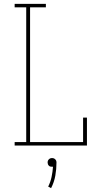

<svg xmlns="http://www.w3.org/2000/svg" viewBox="-20 -755 540 996"><path d="M56 0V-18H116V-717H56V-735H218V-717H136V-18H411V-145H431V0ZM245 221 230 213Q242 189 247.5 163Q253 137 255 110Q253 110 252 110Q251 110 250 110Q245 110 241 109Q237 108 233.5 104.5Q230 101 228.5 96.5Q227 92 227 88Q227 83 228.5 79Q230 75 233.5 71.5Q237 68 241 66.5Q245 65 250 65Q255 65 259 66.5Q263 68 266.5 71.5Q270 75 271.5 79Q273 83 273 88Q273 122 267 156Q261 190 245 221Z"/></svg>

Font: Iosevka Slab Thin
Style: Regular
Weight: 100
Monospace: yes
Designer: Belleve Invis
Foundry: Belleve Invis
Version: Version 11.1.0; ttfautohint (v1.8.3)